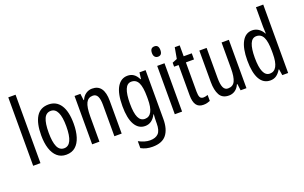

<svg xmlns="http://www.w3.org/2000/svg" viewBox="-107 -1262 3176 2004"><g transform="rotate(-20 1480.5 -260.0)"><path d="M146 0H65V-760H146Z M613 -269Q613 -186 593.5 -123Q574 -60 534 -25Q494 10 431 10Q372 10 332 -25Q292 -60 272 -122.5Q252 -185 252 -269Q252 -402 296 -474.5Q340 -547 433 -547Q519 -547 566 -476.5Q613 -406 613 -269ZM335 -269Q335 -166 358.5 -113.5Q382 -61 433 -61Q531 -61 531 -269Q531 -476 433 -476Q381 -476 358 -424.5Q335 -373 335 -269Z M917 -547Q1048 -547 1048 -364V0H967V-348Q967 -411 951 -443Q935 -475 899 -475Q847 -475 824 -429Q801 -383 801 -279V0H720V-537H785L794 -464H799Q816 -504 847.5 -525.5Q879 -547 917 -547Z M1310 -547Q1348 -547 1376.5 -528Q1405 -509 1427 -466H1432L1441 -537H1509V6Q1509 118 1461 179Q1413 240 1306 240Q1269 240 1238.5 232.5Q1208 225 1179 209V132Q1247 168 1304 168Q1366 168 1397 135.5Q1428 103 1428 25V9Q1428 -8 1429 -29.5Q1430 -51 1432 -75H1428Q1385 10 1307 10Q1234 10 1193.5 -60Q1153 -130 1153 -266Q1153 -406 1195 -476.5Q1237 -547 1310 -547ZM1327 -475Q1280 -475 1258 -421.5Q1236 -368 1236 -265Q1236 -159 1259 -110Q1282 -61 1330 -61Q1428 -61 1428 -245V-270Q1428 -377 1404 -426Q1380 -475 1327 -475Z M1680 -739Q1726 -739 1726 -681Q1726 -624 1680 -624Q1658 -624 1645 -639Q1632 -654 1632 -681Q1632 -739 1680 -739ZM1719 -537V0H1638V-537Z M1981 -62Q1993 -62 2005 -65Q2017 -68 2029 -72V-6Q2013 1 1995 5.5Q1977 10 1954 10Q1901 10 1876 -25.5Q1851 -61 1851 -133V-469H1801V-513L1855 -535L1877 -658H1932V-537H2022V-469H1932V-143Q1932 -103 1942 -82.5Q1952 -62 1981 -62Z M2434 -537V0H2369L2360 -72H2354Q2337 -32 2306.5 -11Q2276 10 2238 10Q2165 10 2135.5 -43.5Q2106 -97 2106 -187V-537H2187V-202Q2187 -131 2203 -97Q2219 -63 2253 -63Q2309 -63 2331 -109Q2353 -155 2353 -251V-537Z M2698 10Q2621 10 2581 -61Q2541 -132 2541 -268Q2541 -402 2581 -474.5Q2621 -547 2695 -547Q2732 -547 2763.5 -526.5Q2795 -506 2815 -468H2819Q2816 -513 2816 -542V-760H2897V0H2832L2821 -68H2816Q2794 -30 2765.5 -10Q2737 10 2698 10ZM2717 -59Q2816 -59 2816 -244V-274Q2816 -378 2792 -426.5Q2768 -475 2715 -475Q2668 -475 2646 -422Q2624 -369 2624 -268Q2624 -59 2717 -59Z"/></g></svg>

Font: Noto Sans Khmer ExtraCondensed
Style: Regular
Weight: 400
Width: 2
Designer: Danh Hong and the Monotype Design Team
Foundry: Monotype Imaging Inc.
Version: Version 2.004; ttfautohint (v1.8.4.7-5d5b)